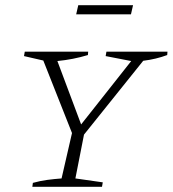

<svg xmlns="http://www.w3.org/2000/svg" viewBox="-20 -716 662 736"><path d="M104 0 106 -15Q135 -23 162 -26.5Q189 -30 216 -32L256 -206L146 -484L72 -501L75 -518H318L317 -505Q261 -488 200 -482L291 -239L483 -482L385 -501L388 -518H622L621 -505Q578 -489 529 -483L302 -200L269 -32L374 -17L371 0ZM272 -661 280 -696H490L482 -661Z"/></svg>

Font: Piazzolla SC ExtraLight
Style: Italic
Weight: 200
Italic angle: -11.3°
Designer: Juan Pablo del Peral
Foundry: Huerta Tipografica
Version: Version 1.330